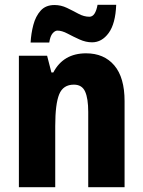

<svg xmlns="http://www.w3.org/2000/svg" viewBox="-20 -783 599 803"><path d="M340 -560Q415 -560 458 -509.5Q501 -459 501 -360V0H349V-315Q349 -371 336 -400Q323 -429 289 -429Q244 -429 227.5 -388.5Q211 -348 211 -256V0H59V-550H177L195 -480H203Q245 -560 340 -560ZM108 -605Q110 -643 119.5 -679Q129 -715 150 -738.5Q171 -762 208 -762Q235 -762 260 -750Q285 -738 308 -725.5Q331 -713 354 -713Q379 -713 388 -763H466Q463 -684 434.5 -645Q406 -606 365 -606Q339 -606 312.5 -618Q286 -630 262.5 -642.5Q239 -655 220 -655Q210 -655 200 -643.5Q190 -632 186 -605Z"/></svg>

Font: Noto Sans Armenian Condensed ExtraBold
Style: Regular
Weight: 800
Width: 3
Designer: Monotype Design Team
Foundry: Monotype Imaging Inc.
Version: Version 2.008; ttfautohint (v1.8.4.7-5d5b)